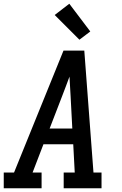

<svg xmlns="http://www.w3.org/2000/svg" viewBox="-29 -1005 649 1025"><path d="M-9 0V-84H46L310 -735H421L470 -84H513V0H311V-84H370L362 -235H203L145 -84H193V0ZM236 -319H357L348 -490Q346 -516 345 -542.5Q344 -569 342 -596Q332 -569 322 -542.5Q312 -516 302 -490ZM395 -793 263 -925 341 -985 453 -837Z"/></svg>

Font: Iosevka Slab MdExObl
Style: Regular
Weight: 500
Width: 7
Italic angle: -9°
Monospace: yes
Designer: Belleve Invis
Foundry: Belleve Invis
Version: Version 11.1.1; ttfautohint (v1.8.3)